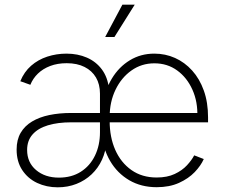

<svg xmlns="http://www.w3.org/2000/svg" viewBox="-20 -780 956 812"><path d="M224.1 12.2Q176.8 12.2 137.2 -6.3Q97.7 -24.9 74 -60.8Q50.3 -96.7 50.3 -147.5Q50.3 -189 67.4 -218.3Q84.5 -247.6 115.5 -266.1Q146.5 -284.7 188.7 -293.5Q231 -302.2 280.8 -302.2H834.5L814.5 -285.6Q816.9 -349.1 793.9 -400.4Q771 -451.7 729.5 -481.9Q688 -512.2 632.8 -512.2Q578.6 -512.2 535.9 -481.9Q493.2 -451.7 468.5 -400.4Q443.8 -349.1 443.8 -286.1V-268.1Q443.8 -199.7 467.5 -146Q491.2 -92.3 535.9 -60.8Q580.6 -29.3 642.6 -29.3Q687 -29.3 718.8 -44.2Q750.5 -59.1 770.8 -81.1Q791 -103 801.3 -123L841.8 -107.4Q829.6 -79.6 803.5 -52.2Q777.3 -24.9 737.1 -6.6Q696.8 11.7 642.6 11.7Q577.1 11.7 526.6 -17.8Q476.1 -47.4 445.8 -99.1Q415.5 -150.9 409.7 -216.3L414.6 -335Q423.3 -398.4 453.1 -447.8Q482.9 -497.1 529.1 -525.1Q575.2 -553.2 632.8 -553.2Q679.2 -553.2 720.2 -534.9Q761.2 -516.6 792.7 -481.7Q824.2 -446.8 842 -397Q859.9 -347.2 859.9 -283.2V-262.7H281.2Q224.1 -262.7 182.4 -250Q140.6 -237.3 117.7 -211.4Q94.7 -185.5 94.7 -146Q94.7 -92.8 132.6 -60.8Q170.4 -28.8 229 -28.8Q282.7 -28.8 321.5 -53.5Q360.4 -78.1 381.6 -121.8Q402.8 -165.5 402.8 -221.2V-383.8Q402.8 -423.3 386 -452.1Q369.1 -481 337.6 -496.8Q306.2 -512.7 262.2 -512.7Q223.1 -512.7 192.4 -501Q161.6 -489.3 140.4 -468.8Q119.1 -448.2 108.4 -421.4L65.9 -436.5Q82 -476.1 111.6 -502Q141.1 -527.8 179.9 -540.5Q218.8 -553.2 261.2 -553.2Q308.6 -553.2 347.4 -536.4Q386.2 -519.5 410.9 -486.3Q435.5 -453.1 440.9 -404.8L435.1 -185.1L430.7 -182.6Q427.7 -140.1 411.4 -104.5Q395 -68.8 367.4 -42.7Q339.8 -16.6 303.2 -2.2Q266.6 12.2 224.1 12.2ZM424.8 -623.5 497.6 -760.3H549.8L463.9 -623.5Z"/></svg>

Font: Inter ExtraLight
Style: Regular
Weight: 250
Designer: Rasmus Andersson
Foundry: rsms
Version: Version 4.001;git-66647c0bb